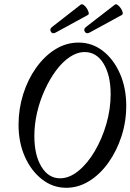

<svg xmlns="http://www.w3.org/2000/svg" viewBox="-20 -878 619 911"><path d="M294 13Q231 13 179.5 -27Q128 -67 98 -134.5Q68 -202 68 -286Q68 -361 90 -431Q112 -501 151.5 -556.5Q191 -612 242.5 -644Q294 -676 353 -676Q417 -676 468 -636.5Q519 -597 549 -529Q579 -461 579 -376Q579 -301 556.5 -231.5Q534 -162 494.5 -106.5Q455 -51 403.5 -19Q352 13 294 13ZM265 -32Q309 -32 352 -67Q395 -102 429.5 -160.5Q464 -219 484.5 -289.5Q505 -360 505 -431Q505 -521 471.5 -576Q438 -631 382 -631Q346 -631 311 -607.5Q276 -584 246 -543.5Q216 -503 192.5 -451.5Q169 -400 156 -344Q143 -288 143 -233Q143 -142 176.5 -87Q210 -32 265 -32ZM406 -724Q390 -715 382.5 -727.5Q375 -740 388 -750L525 -856Q530 -860 538 -854.5Q546 -849 553 -839Q560 -829 562 -819.5Q564 -810 558 -807ZM245 -724Q229 -715 221.5 -727.5Q214 -740 227 -750L363 -856Q369 -860 377 -854.5Q385 -849 391.5 -839Q398 -829 400.5 -819.5Q403 -810 397 -807Z"/></svg>

Font: Junicode Two Beta Condensed
Style: Italic
Weight: 400
Width: 3
Italic angle: -9°
Version: Version 1.053; ttfautohint (v1.8.4)